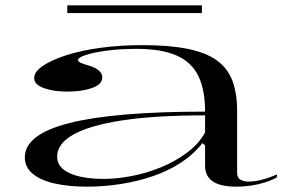

<svg xmlns="http://www.w3.org/2000/svg" viewBox="-20 -684 1090 719"><path d="M513 -515Q614 -515 683 -501Q752 -487 792.5 -457.5Q833 -428 850.5 -381Q868 -334 868 -269V-37Q868 -18 880.5 -11Q893 -4 911 -4Q934 -4 962.5 -11.5Q991 -19 1017 -31V-20Q998 -9 972.5 -1Q947 7 920 11Q893 15 865 15Q806 15 777 -4.5Q748 -24 748 -63Q748 -90 748 -103Q748 -116 748 -124Q748 -132 748 -140L738 -148Q704 -105 657 -74.5Q610 -44 553 -24.5Q496 -5 433 5Q370 15 305 15Q239 15 186.5 3.5Q134 -8 103.5 -32.5Q73 -57 73 -95Q73 -181 241 -223.5Q409 -266 748 -266Q748 -347 723 -399Q698 -451 641.5 -476Q585 -501 491 -501Q427 -501 377 -494Q327 -487 299.5 -477.5Q272 -468 272 -459Q272 -454 282 -449Q292 -444 317 -437Q363 -422 363 -394Q363 -368 325 -354.5Q287 -341 231 -341Q181 -341 144.5 -354Q108 -367 108 -392Q108 -415 140 -437Q172 -459 227.5 -477Q283 -495 356.5 -505Q430 -515 513 -515ZM748 -252Q563 -252 440 -233.5Q317 -215 255.5 -180.5Q194 -146 194 -98Q194 -68 217.5 -49.5Q241 -31 280.5 -22.5Q320 -14 366 -14Q417 -14 474 -25Q531 -36 585 -58.5Q639 -81 682 -113.5Q725 -146 748 -188ZM232 -635V-664H736V-635Z"/></svg>

Font: Kalnia Expanded Light
Style: Regular
Weight: 300
Width: 7
Designer: Frida Medrano
Foundry: Frida Medrano
Version: Version 1.105